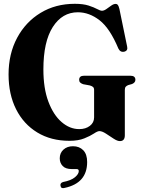

<svg xmlns="http://www.w3.org/2000/svg" viewBox="-20 -730 744 1009"><path d="M636 -19Q636 11.5 610 11.5Q596.5 11.5 576.8 -1.5Q557 -14.5 536.8 -27.8Q516.5 -41 502.5 -41Q492.5 -41 473.5 -28.2Q454.5 -15.5 423 -2.8Q391.5 10 345 10Q248 10 176 -33.8Q104 -77.5 64.5 -156Q25 -234.5 25 -338.5Q25 -447 69.8 -530.8Q114.5 -614.5 193 -662.2Q271.5 -710 373 -710Q417 -710 445.5 -700.8Q474 -691.5 490.5 -682.5Q507 -673.5 516 -673.5Q526.5 -673.5 539.2 -682.5Q552 -691.5 564.5 -700.5Q577 -709.5 588 -709.5Q595 -709.5 599.2 -704.2Q603.5 -699 607.5 -683L648 -486Q653.5 -464 633.5 -458.5Q612.5 -453.5 602 -475Q557.5 -581.5 503.2 -623.5Q449 -665.5 389 -665.5Q307 -665.5 257.5 -588.2Q208 -511 208 -365Q208 -266 234.2 -196Q260.5 -126 303.5 -88.8Q346.5 -51.5 396.5 -51.5Q430 -51.5 452.2 -68.5Q474.5 -85.5 474.5 -113V-257.5Q474.5 -268 468.8 -273Q463 -278 452 -281L417 -287.5Q407 -291 401.5 -296.2Q396 -301.5 396 -310.5Q396 -332 421.5 -332H665.5Q691.5 -332 691.5 -310.5Q691.5 -296 674 -288.5L654.5 -283Q646 -280 641 -274.5Q636 -269 636 -257.5ZM357.5 158.5Q324.5 158.5 309.2 142.2Q294 126 294 102Q294 74 313.5 56.2Q333 38.5 363.5 38.5Q397 38.5 417.5 59.5Q438 80.5 438 121.5Q438 232.5 319.5 257.5Q301 263 298 246.5Q295 231.5 311.5 226.5Q353.5 218.5 373.8 201.5Q394 184.5 394 169Q394 158.5 382.5 158.5Z"/></svg>

Font: Fraunces 144pt S050
Style: Bold
Weight: 700
Version: Version 1.000; ttfautohint (v1.8.3)